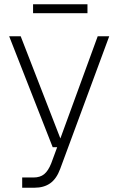

<svg xmlns="http://www.w3.org/2000/svg" viewBox="-20 -880 555 900"><path d="M84 0V-48H137Q168 -48 187 -63.5Q206 -79 220 -114L248 -190H227L23 -710H77L263 -231L438 -710H492L262 -88Q245 -42 215.5 -21Q186 0 141 0ZM135 -818V-860H390V-818Z"/></svg>

Font: Geist ExtLt
Style: Regular
Weight: 400
Designer: Basement.studio, Andrés Briganti, Mateo Zaragoza
Foundry: Basement.studio, Vercel, Andrés Briganti, Guido Ferreyra, Mateo Zaragoza
Version: Version 1.401